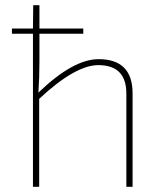

<svg xmlns="http://www.w3.org/2000/svg" viewBox="-20 -720 607 740"><path d="M132 -484Q132 -420 128 -363Q262 -492 360 -492Q491 -492 491 -360V0H467V-359Q467 -469 359 -469Q270 -469 131 -339V0H107V-590H26V-610H107L108 -700H132V-610H301V-590H132Z"/></svg>

Font: Taylor Sans Thin
Style: Regular
Weight: 100
Italic angle: -8°
Designer: Natanael Gama
Version: Version 1.001 September 8, 2015